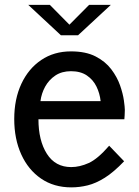

<svg xmlns="http://www.w3.org/2000/svg" viewBox="-20 -778 586 809"><path d="M280.5 11.5Q207 11.5 153 -25.5Q99 -62.5 69.5 -127.5Q40 -192.5 40 -276.5Q40 -360.5 70 -424.8Q100 -489 153.8 -525.2Q207.5 -561.5 279 -561.5Q341.5 -561.5 382.8 -540.2Q424 -519 448.8 -486.2Q473.5 -453.5 485.8 -418.5Q498 -383.5 502 -355Q506 -326.5 506 -315Q506 -301 505.2 -291.8Q504.5 -282.5 504 -275.5H142Q142 -186 177.5 -130Q213 -74 280 -74Q316 -74 354 -91.2Q392 -108.5 440 -164L503 -98.5Q459 -52.5 421.5 -29Q384 -5.5 349.5 3Q315 11.5 280.5 11.5ZM150.5 -352H404Q400.5 -384.5 386.5 -413.2Q372.5 -442 346 -460Q319.5 -478 279 -478Q240.5 -478 213.2 -459.8Q186 -441.5 170.2 -412.8Q154.5 -384 150.5 -352ZM99 -757.5H190L272.5 -674L355.5 -757.5H447L309 -629.5H236.5Z"/></svg>

Font: Junction Medium
Style: Regular
Weight: 500
Designer: Caroline Hadilaksono
Foundry: Caroline Hadilaksono, Tyler Finck, The League of Moveable Type
Version: Version 2.000; ttfautohint (v1.8.3)